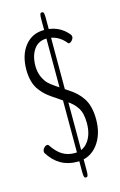

<svg xmlns="http://www.w3.org/2000/svg" viewBox="-135 -857 631 1011"><g transform="rotate(-15 181.0 -351.5)"><path d="M198.9 97.7Q190.2 97.7 190.2 65.5V-769.3Q190.2 -801.4 198.9 -801.4H206.4Q214.9 -801.4 214.9 -769.3V65.5Q214.9 97.7 206.4 97.7ZM189.9 -709Q272 -709 320.3 -648.4Q324.2 -643.1 324.2 -636.7Q324.2 -626.5 315.4 -616.9Q306.6 -607.4 299.3 -607.4Q295.9 -607.4 294.4 -609.4Q252.4 -662.1 190.9 -662.1Q146 -662.1 121.3 -627.2Q96.7 -592.3 96.7 -537.6Q96.7 -503.9 108.6 -477.5Q120.6 -451.2 134.3 -438Q147.9 -424.8 169.4 -410.2L235.4 -366.2Q256.8 -352.1 272.5 -337.6Q288.1 -323.2 303 -301.8Q317.9 -280.3 325.4 -250.7Q333 -221.2 333 -184.1Q333 -101.1 291.3 -47.1Q249.5 6.8 179.7 6.8Q79.6 6.8 24.4 -82.5Q22.5 -85.9 22.5 -90.3Q22.5 -100.6 31.2 -110.4Q40 -120.1 48.8 -120.1Q54.2 -120.1 56.6 -116.2Q83 -76.2 111.8 -58.6Q140.6 -41 178.2 -41Q225.1 -41 252.9 -78.6Q280.8 -116.2 280.8 -177.2Q280.8 -205.6 275.6 -226.8Q270.5 -248 259.3 -264.2Q248 -280.3 236.1 -291Q224.1 -301.8 205.6 -314.5L138.7 -359.9Q119.6 -373 106 -385.3Q92.3 -397.5 76.9 -417.7Q61.5 -438 53.5 -466.6Q45.4 -495.1 45.4 -530.3Q45.4 -610.4 84.7 -659.7Q124 -709 189.9 -709Z"/></g></svg>

Font: BenchNine Light
Style: Regular
Weight: 300
Version: Version 1 ; ttfautohint (v0.92.18-e454-dirty) -l 8 -r 50 -G 